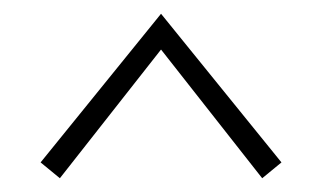

<svg xmlns="http://www.w3.org/2000/svg" viewBox="-20 -495 468 279"><path d="M39 -259 214 -475 389 -259 361 -236 214 -423 67 -236Z"/></svg>

Font: Ysabeau SC Light
Style: Regular
Weight: 300
Designer: Christian Thalmann (Catharsis Fonts)
Version: Version 0.003